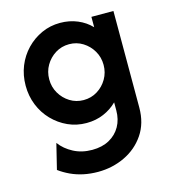

<svg xmlns="http://www.w3.org/2000/svg" viewBox="-99 -506 716 808"><g transform="rotate(-15 258.5 -102.5)"><path d="M229.9 220.8Q197.2 220.8 167.4 214.6Q137.5 208.3 111.5 196.2Q85.4 184 63.9 168.1L91 57.6Q113.2 87.5 149 106.2Q184.7 125 229.9 125Q273.6 125 304.9 107.6Q336.1 90.3 353.1 60.1Q370.1 29.9 370.1 -9.7V-44.4Q345.1 -19.4 311.1 -4.9Q277.1 9.7 236.1 9.7Q193.1 9.7 155.6 -7.3Q118.1 -24.3 89.2 -54.2Q60.4 -84 44.4 -123.6Q28.5 -163.2 28.5 -208.3Q28.5 -253.5 44.4 -293.1Q60.4 -332.6 89.2 -362.5Q118.1 -392.4 155.6 -409.4Q193.1 -426.4 236.1 -426.4Q277.1 -426.4 311.8 -411.8Q346.5 -397.2 370.8 -371.5V-416.7H466.7V4.2Q466.7 72.2 433.7 120.8Q400.7 169.4 346.5 195.1Q292.4 220.8 229.9 220.8ZM249.3 -86.8Q282.6 -86.8 309.4 -103.5Q336.1 -120.1 352.1 -147.6Q368.1 -175 368.1 -208.3Q368.1 -241.7 352.1 -269.1Q336.1 -296.5 309.4 -313.2Q282.6 -329.9 250 -329.9Q216.7 -329.9 189.9 -313.2Q163.2 -296.5 147.2 -269.1Q131.2 -241.7 131.2 -208.3Q131.2 -175 147.2 -147.6Q163.2 -120.1 189.9 -103.5Q216.7 -86.8 249.3 -86.8Z"/></g></svg>

Font: Afacad Flux SemiBold
Style: Regular
Weight: 600
Designer: Kristian Moeller
Foundry: Dicotype
Version: Version 1.100